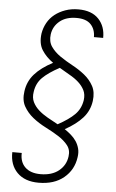

<svg xmlns="http://www.w3.org/2000/svg" viewBox="-60 -747 601 994"><g transform="rotate(5 240.0 -250.0)"><path d="M307 -706Q376 -706 412 -668Q448 -630 447 -570H399Q399 -611 375 -636Q351 -661 301 -661Q247 -661 214 -634Q181 -607 175 -565Q170 -527 188 -501Q206 -475 235.5 -454.5Q265 -434 300.5 -415Q336 -396 365 -372.5Q394 -349 411 -317.5Q428 -286 422 -240Q415 -189 381.5 -151.5Q348 -114 290 -82Q308 -70 324 -56Q340 -42 351 -25.5Q362 -9 367.5 11.5Q373 32 369 57Q360 123 310 164.5Q260 206 179 206Q107 206 67.5 166Q28 126 30 60H79Q77 107 105 134Q133 161 185 161Q244 161 280 132Q316 103 322 57Q327 23 308 -1Q289 -25 258 -44.5Q227 -64 190.5 -82.5Q154 -101 124 -125Q94 -149 76 -181Q58 -213 65 -260Q72 -311 105.5 -349Q139 -387 200 -419Q164 -444 142 -478Q120 -512 127 -565Q132 -595 146.5 -621Q161 -647 184.5 -665.5Q208 -684 239 -695Q270 -706 307 -706ZM113 -260Q108 -230 119 -207.5Q130 -185 150 -167Q170 -149 196.5 -134Q223 -119 251 -104Q308 -135 338 -165Q368 -195 375 -240Q379 -270 368 -292Q357 -314 337 -332Q317 -350 290 -365Q263 -380 237 -396Q179 -365 149 -335Q119 -305 113 -260Z"/></g></svg>

Font: Retni Sans Light
Style: Italic
Weight: 300
Italic angle: -8°
Designer: Vitaly Kuzmin
Foundry: ParaType Ltd.
Version: Version 1.00;June 10, 2019;FontCreator 11.5.0.2425 64-bit; t